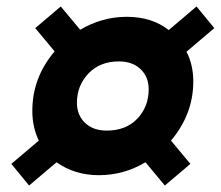

<svg xmlns="http://www.w3.org/2000/svg" viewBox="-20 -653 683 594"><path d="M286 -111Q211 -111 155 -151L70 -79L15 -146L100 -218Q80 -260 80 -310Q80 -413 149 -494L89 -566L168 -633L228 -561Q296 -601 372 -601Q450 -601 502 -560L588 -633L643 -566L557 -493Q578 -452 578 -401Q578 -300 509 -218L569 -146L490 -79L430 -151Q363 -111 286 -111ZM310 -249Q370 -249 405 -286Q440 -323 440 -377Q440 -415 415 -439Q390 -463 348 -463Q289 -463 253.5 -425.5Q218 -388 218 -335Q218 -297 243 -273Q268 -249 310 -249Z"/></svg>

Font: Creato Display Black
Style: Italic
Weight: 900
Italic angle: -10°
Version: Version 1.000